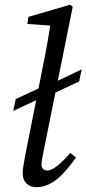

<svg xmlns="http://www.w3.org/2000/svg" viewBox="-20 -760 357 793"><path d="M181.4 -414.5 44.8 -350.6 34.7 -301.9 171.3 -365.8 181.4 -414.5ZM317.2 -473.3 178.5 -407.3 168.4 -358.7 307 -423.6 317.2 -473.3ZM130.2 13.1C200.6 13.1 250.9 -50 293.8 -109.2L270.6 -128.3C230.8 -82.4 197.1 -55.6 176.3 -55.6C163.3 -55.6 151.4 -63.5 151.4 -79.5C151.4 -89.5 154.4 -110.3 160.4 -137.1L280.4 -732.3L269.3 -740.4L97.2 -690.3L93.2 -661L210.4 -652.7L191.4 -683.8C182.4 -614.7 169.3 -545.6 155.3 -476.6L82.9 -111.7C76.7 -77 73.6 -58.6 73.6 -45.2C73.6 -6.1 98.7 13.1 130.2 13.1Z"/></svg>

Font: Source Serif Variable
Style: Italic
Weight: 389
Italic angle: -12°
Designer: Frank Grießhammer
Foundry: Adobe Systems Incorporated
Version: Version 3.001;hotconv 1.0.111;makeotfexe 2.5.65597